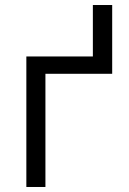

<svg xmlns="http://www.w3.org/2000/svg" viewBox="-20 -745 515 765"><path d="M85 0V-520H350V-725H427V-451H161V0Z"/></svg>

Font: Iosevka QP
Style: Regular
Weight: 400
Designer: Belleve Invis
Foundry: Belleve Invis
Version: Version 20.0.0; ttfautohint (v1.8.4)